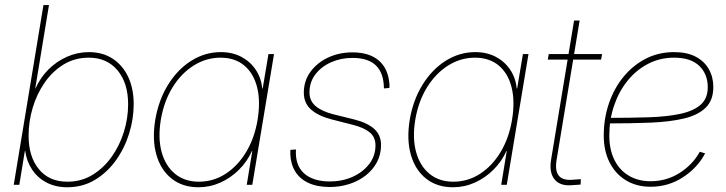

<svg xmlns="http://www.w3.org/2000/svg" viewBox="-20 -748 2939 777"><path d="M252.4 9.8Q205.1 9.8 168.9 -9Q132.8 -27.8 110.4 -61Q87.9 -94.2 82 -137.2H80.6L58.1 0H35.6L155.8 -727.5H178.2L122.6 -389.6H123.5Q142.6 -433.1 175.5 -466.3Q208.5 -499.5 251 -518.3Q293.5 -537.1 339.8 -537.1Q395.5 -537.1 436 -510.5Q476.6 -483.9 498.8 -436.8Q521 -389.6 521 -326.7Q521 -266.1 502.2 -206.3Q483.4 -146.5 448 -97.7Q412.6 -48.8 363.3 -19.5Q314 9.8 252.4 9.8ZM252.4 -12.7Q308.6 -12.7 353.8 -40Q398.9 -67.4 431.4 -112.8Q463.9 -158.2 481.2 -213.9Q498.5 -269.5 498.5 -326.2Q498.5 -412.1 455.6 -463.4Q412.6 -514.6 339.4 -514.6Q282.7 -514.6 237.5 -487.1Q192.4 -459.5 160.6 -413.6Q128.9 -367.7 112.3 -311.8Q95.7 -255.9 95.7 -198.7Q95.7 -114.3 137.2 -63.5Q178.7 -12.7 252.4 -12.7Z M783.2 9.8Q718.8 9.8 674.8 -24.9Q630.9 -59.6 613 -121.3Q595.2 -183.1 608.4 -263.7Q622.1 -343.8 660.4 -405.5Q698.7 -467.3 754.2 -502.2Q809.6 -537.1 873.5 -537.1Q920.4 -537.1 956.5 -518.1Q992.7 -499 1014.9 -465.8Q1037.1 -432.6 1041.5 -389.6H1043L1066.4 -529.3H1088.9L1001 0H978.5L1001 -136.7H999.5Q980.5 -94.2 947 -61Q913.6 -27.8 871.6 -9Q829.6 9.8 783.2 9.8ZM784.7 -12.7Q843.8 -12.7 893.1 -44.7Q942.4 -76.7 976.3 -133.1Q1010.3 -189.5 1022.5 -263.7Q1034.7 -338.4 1020.5 -394.8Q1006.3 -451.2 968.5 -482.9Q930.7 -514.6 872.1 -514.6Q814.5 -514.6 763.9 -482.9Q713.4 -451.2 678.5 -394.8Q643.6 -338.4 630.9 -263.7Q618.7 -189.5 634 -133.1Q649.4 -76.7 688.2 -44.7Q727.1 -12.7 784.7 -12.7Z M1314.9 8.8Q1264.6 8.8 1229.2 -7.3Q1193.8 -23.4 1175 -53.7Q1156.2 -84 1154.8 -125Q1154.8 -130.4 1155 -133.3Q1155.3 -136.2 1155.3 -141.6L1177.7 -143.1Q1173.8 -79.6 1210.4 -46.6Q1247.1 -13.7 1314.9 -13.7Q1365.2 -13.7 1407 -32.5Q1448.7 -51.3 1474.1 -84.2Q1499.5 -117.2 1499.5 -159.7Q1499.5 -193.4 1475.8 -212.6Q1452.1 -231.9 1406.7 -243.2L1322.8 -264.6Q1267.6 -278.8 1238.5 -304.9Q1209.5 -331.1 1209.5 -372.6Q1209.5 -420.9 1236.6 -457.8Q1263.7 -494.6 1308.3 -515.4Q1353 -536.1 1406.2 -536.1Q1475.1 -536.1 1513.4 -502.7Q1551.8 -469.2 1556.2 -405.8Q1556.2 -402.3 1556.2 -399.4Q1556.2 -396.5 1555.7 -392.1L1533.7 -390.1Q1533.2 -451.7 1501.7 -482.7Q1470.2 -513.7 1406.7 -513.7Q1359.9 -513.7 1320.1 -496.1Q1280.3 -478.5 1256.3 -447Q1232.4 -415.5 1232.4 -374Q1232.4 -340.3 1256.8 -319.1Q1281.2 -297.9 1328.6 -285.6L1413.6 -264.6Q1465.8 -251.5 1493.9 -226.8Q1522 -202.1 1522 -161.1Q1522 -123 1505.6 -92Q1489.3 -61 1460.4 -38.3Q1431.6 -15.6 1394 -3.4Q1356.4 8.8 1314.9 8.8Z M1813 9.8Q1748.5 9.8 1704.6 -24.9Q1660.6 -59.6 1642.8 -121.3Q1625 -183.1 1638.2 -263.7Q1651.9 -343.8 1690.2 -405.5Q1728.5 -467.3 1783.9 -502.2Q1839.4 -537.1 1903.3 -537.1Q1950.2 -537.1 1986.3 -518.1Q2022.5 -499 2044.7 -465.8Q2066.9 -432.6 2071.3 -389.6H2072.8L2096.2 -529.3H2118.7L2030.8 0H2008.3L2030.8 -136.7H2029.3Q2010.3 -94.2 1976.8 -61Q1943.4 -27.8 1901.4 -9Q1859.4 9.8 1813 9.8ZM1814.5 -12.7Q1873.5 -12.7 1922.9 -44.7Q1972.2 -76.7 2006.1 -133.1Q2040 -189.5 2052.2 -263.7Q2064.5 -338.4 2050.3 -394.8Q2036.1 -451.2 1998.3 -482.9Q1960.4 -514.6 1901.9 -514.6Q1844.2 -514.6 1793.7 -482.9Q1743.2 -451.2 1708.3 -394.8Q1673.3 -338.4 1660.6 -263.7Q1648.4 -189.5 1663.8 -133.1Q1679.2 -76.7 1718 -44.7Q1756.8 -12.7 1814.5 -12.7Z M2416.5 -529.3 2412.6 -506.8H2196.8L2200.7 -529.3ZM2303.2 -665H2325.7L2232.4 -100.6Q2225.1 -55.7 2242.4 -35.9Q2259.8 -16.1 2301.8 -21Q2309.1 -21.5 2316.4 -22Q2323.7 -22.5 2330.6 -22.9L2329.6 -1Q2322.3 -0.5 2314.9 0Q2307.6 0.5 2299.8 1Q2248.5 6.8 2225.1 -21Q2201.7 -48.8 2210 -100.6Z M2612.8 7.8Q2556.2 7.8 2513.4 -18.1Q2470.7 -43.9 2447 -90.6Q2423.3 -137.2 2423.3 -199.7Q2423.3 -268.1 2444.1 -329.1Q2464.8 -390.1 2502.9 -436.8Q2541 -483.4 2593 -510.3Q2645 -537.1 2708 -537.1Q2760.3 -537.1 2795.4 -518.6Q2830.6 -500 2848.6 -468Q2866.7 -436 2866.7 -396Q2866.7 -341.8 2835.4 -311.8Q2804.2 -281.7 2747.6 -268.3Q2690.9 -254.9 2612.8 -251.7Q2534.7 -248.5 2440.4 -248.5V-271Q2531.7 -271 2606 -273.4Q2680.2 -275.9 2733.4 -287.4Q2786.6 -298.8 2815.4 -324.2Q2844.2 -349.6 2844.2 -395Q2844.2 -447.8 2810.1 -481.2Q2775.9 -514.6 2708 -514.6Q2650.4 -514.6 2602.3 -489.5Q2554.2 -464.4 2519.3 -420.9Q2484.4 -377.4 2465.1 -320.6Q2445.8 -263.7 2445.8 -199.7Q2445.8 -143.1 2466.1 -101.6Q2486.3 -60.1 2524.2 -37.4Q2562 -14.6 2612.8 -14.6Q2677.2 -14.6 2730 -47.9Q2782.7 -81.1 2812 -133.8L2833.5 -127.4Q2802.7 -68.8 2743.7 -30.5Q2684.6 7.8 2612.8 7.8Z"/></svg>

Font: Inter 24pt Thin
Style: Italic
Weight: 250
Italic angle: -9.3988°
Version: Version 4.001;git-66647c0bb